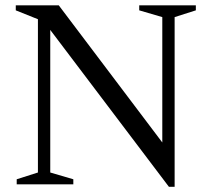

<svg xmlns="http://www.w3.org/2000/svg" viewBox="-20 -695 793 724"><path d="M123 -44.5V-622.5L39.5 -656V-675H201.5L616 -126L592 -73.5V-630.5L505 -656V-675H718.5V-656L638.5 -630.5V9.5H617L153 -604L169.5 -622V-44.5L256.5 -19V0H43V-19Z"/></svg>

Font: Newsreader 24pt
Style: Regular
Weight: 400
Designer: Hugues Gentile
Foundry: Production Type
Version: Version 1.003